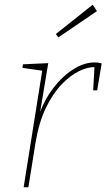

<svg xmlns="http://www.w3.org/2000/svg" viewBox="-20 -792 450 812"><path d="M80 0 160 -502 166 -492 75 -505 77 -520 184 -525 147 -302 143 -300Q166 -368 205 -419Q244 -470 290 -499Q336 -528 380 -528Q397 -528 410 -524L391 -410H374L380 -516L385 -508Q354 -510 316 -492Q278 -474 240.5 -435Q203 -396 173.5 -334.5Q144 -273 130 -187L100 0ZM227 -634 216 -648 372 -772 390 -745Z"/></svg>

Font: Bitter Thin
Style: Italic
Weight: 100
Italic angle: -9°
Designer: Sol Matas, and Bitter project Authors
Foundry: Sol Matas
Version: Version 2.002